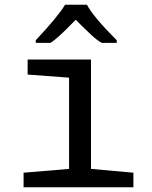

<svg xmlns="http://www.w3.org/2000/svg" viewBox="-20 -786 640 806"><path d="M79 -61 270 -77V-460L96 -473V-536H362V-77L540 -61V0H79ZM130 -617Q224 -717 253 -766H345Q372 -715 470 -617V-606H407Q386 -618 364.5 -638Q343 -658 323.5 -677.5Q304 -697 298 -703L280 -685Q223 -626 192 -606H130Z"/></svg>

Font: Noto Sans Mono UI
Style: Regular
Weight: 400
Monospace: yes
Designer: Monotype Design team
Foundry: Monotype Imaging Inc.
Version: Version 1.000